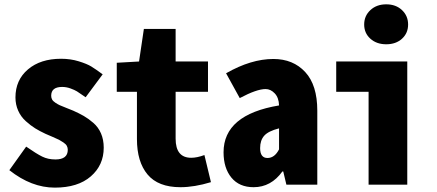

<svg xmlns="http://www.w3.org/2000/svg" viewBox="-20 -858 2030 892"><path d="M234.4 13.7Q126 13.7 23.4 -67.4L101.6 -176.8Q149.4 -143.6 176.3 -130.4Q203.1 -117.2 237.3 -117.2Q294.9 -117.2 294.9 -162.1Q294.9 -171.9 290.5 -180.2Q286.1 -188.5 274.4 -196.3Q262.7 -204.1 254.4 -208.5Q246.1 -212.9 224.1 -222.2Q202.1 -231.4 191.4 -236.3Q164.1 -249 143.6 -261.7Q123 -274.4 100.1 -294.9Q77.1 -315.4 64.5 -343.8Q51.8 -372.1 51.8 -405.3Q51.8 -486.3 109.9 -535.6Q168 -585 263.7 -585Q307.6 -585 345.7 -573.2Q383.8 -561.5 403.8 -549.3Q423.8 -537.1 457 -512.7L377.9 -406.2Q348.6 -426.8 337.4 -433.6Q326.2 -440.4 307.1 -447.3Q288.1 -454.1 268.6 -454.1Q217.8 -454.1 217.8 -413.1Q217.8 -403.3 222.2 -395.5Q226.6 -387.7 237.8 -380.4Q249 -373 257.8 -369.1Q266.6 -365.2 287.6 -356.9Q308.6 -348.6 320.3 -343.8Q348.6 -331.1 369.1 -319.3Q389.6 -307.6 413.1 -287.6Q436.5 -267.6 449.2 -238.3Q461.9 -209 461.9 -171.9Q461.9 -90.8 401.9 -38.6Q341.8 13.7 234.4 13.7Z M818.4 11.7Q714.8 11.7 665.5 -47.4Q616.2 -106.4 616.2 -211.9V-431.6H522.5V-566.4L626 -572.3L648.4 -723.6H795.9V-572.3H946.3V-431.6H795.9V-213.9Q795.9 -125 868.2 -125Q895.5 -125 929.7 -137.7L960 -11.7Q882.8 11.7 818.4 11.7Z M1158.2 11.7Q1091.8 11.7 1055.2 -32.7Q1018.6 -77.1 1018.6 -150.4Q1018.6 -325.2 1276.4 -368.2Q1275.4 -404.3 1256.3 -424.3Q1237.3 -444.3 1213.9 -444.3Q1172.9 -444.3 1093.8 -402.3L1030.3 -517.6Q1146.5 -584 1250 -584Q1341.8 -584 1397.9 -523.4Q1454.1 -462.9 1454.1 -343.8V0H1310.5L1295.9 -61.5H1292Q1239.3 11.7 1158.2 11.7ZM1222.7 -124Q1255.9 -124 1276.4 -164.1V-261.7Q1226.6 -249 1207.5 -227.5Q1188.5 -206.1 1188.5 -169.9Q1188.5 -124 1222.7 -124Z M1692.4 0V-431.6H1542V-572.3H1872.1V0ZM1847.7 -678.2Q1819.3 -652.3 1774.4 -652.3Q1729.5 -652.3 1700.7 -678.2Q1671.9 -704.1 1671.9 -744.1Q1671.9 -784.2 1700.7 -811Q1729.5 -837.9 1774.4 -837.9Q1819.3 -837.9 1847.7 -811Q1876 -784.2 1876 -744.1Q1876 -704.1 1847.7 -678.2Z"/></svg>

Font: Gen Shin Gothic Monospace Heavy
Style: Bold
Weight: 800
Designer: [Source Han Sans]
Ryoko NISHIZUKA  (kana & ideographs); Paul D. Hunt (Latin, Greek & Cyrillic); Wenlong ZHANG  (bopomofo
Version: Version 1.002.20150607